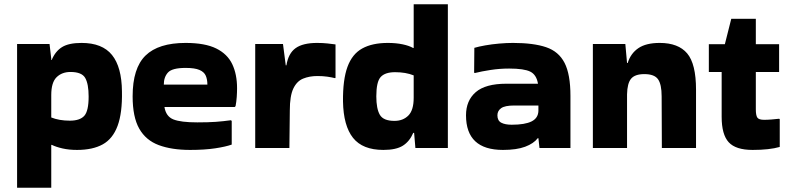

<svg xmlns="http://www.w3.org/2000/svg" viewBox="-20 -702 3701 899"><path d="M220 177H60V-496H212L220 -427V-421H222Q239 -462 270.5 -481.5Q302 -501 362 -501Q459 -501 504.5 -444.5Q550 -388 551 -274Q553 -173 530.5 -112.5Q508 -52 461 -26Q414 0 341 0Q303 0 272.5 -7Q242 -14 222 -24L220 -23ZM310 -365Q270 -365 245 -340.5Q220 -316 220 -257V-152Q257 -137 307 -137Q354 -137 374.5 -159.5Q395 -182 395 -250Q395 -309 379 -337Q363 -365 310 -365Z M1065 -25Q1037 -15 987.5 -7.5Q938 0 870 0Q784 0 723.5 -22.5Q663 -45 632 -99.5Q601 -154 601 -251Q601 -383 661.5 -442Q722 -501 849 -501Q940 -501 992.5 -475Q1045 -449 1067.5 -401.5Q1090 -354 1090 -289Q1090 -270 1088.5 -248Q1087 -226 1083 -205L1079 -201H750Q757 -157 791.5 -143Q826 -129 904 -129Q956 -129 990.5 -131.5Q1025 -134 1061 -139L1065 -136ZM951 -306Q951 -330 943.5 -347.5Q936 -365 914 -374.5Q892 -384 849 -384Q786 -384 766.5 -362.5Q747 -341 747 -306Z M1335 -9H1175V-496H1305L1318 -396H1321Q1330 -452 1364 -476.5Q1398 -501 1465 -501Q1492 -501 1514 -498.5Q1536 -496 1551 -494V-338L1549 -336Q1533 -340 1512.5 -343Q1492 -346 1466 -346Q1429 -346 1399.5 -334Q1370 -322 1353.5 -287.5Q1337 -253 1337 -185Z M1925 -9 1919 -80H1915Q1898 -40 1866.5 -20Q1835 0 1775 0Q1678 0 1633 -56.5Q1588 -113 1586 -227Q1585 -329 1607 -389Q1629 -449 1676 -475Q1723 -501 1796 -501Q1834 -501 1865 -494.5Q1896 -488 1915 -477L1917 -478V-682H2077V-9ZM1827 -136Q1867 -136 1892 -161Q1917 -186 1917 -244V-349Q1880 -364 1830 -364Q1783 -364 1762.5 -341.5Q1742 -319 1742 -251Q1742 -193 1758.5 -164.5Q1775 -136 1827 -136Z M2382 -501Q2478 -501 2537 -481Q2596 -461 2623.5 -407.5Q2651 -354 2651 -253V-9H2506L2501 -55H2498Q2479 -30 2439 -15Q2399 0 2335 0Q2162 0 2162 -162Q2162 -231 2207.5 -270.5Q2253 -310 2351 -310H2499Q2492 -352 2463 -366.5Q2434 -381 2364 -381Q2320 -381 2277.5 -374.5Q2235 -368 2203 -360L2200 -362L2201 -478Q2221 -484 2252 -489.5Q2283 -495 2317.5 -498Q2352 -501 2382 -501ZM2376 -118Q2438 -118 2469 -133.5Q2500 -149 2501 -183V-208H2388Q2344 -208 2326.5 -195.5Q2309 -183 2309 -162Q2309 -137 2327 -127.5Q2345 -118 2376 -118Z M2916 -9H2756V-496H2908L2916 -407H2919Q2933 -452 2969 -476.5Q3005 -501 3069 -501Q3156 -501 3197.5 -452Q3239 -403 3239 -282V-9H3079L3078 -251Q3078 -307 3061 -331Q3044 -355 2997 -355Q2953 -355 2935 -333.5Q2917 -312 2916 -260Z M3359 -155V-365H3299V-495H3374L3404 -614H3519V-495H3628V-365H3519V-190Q3519 -162 3526 -151.5Q3533 -141 3558 -141Q3574 -141 3592 -142.5Q3610 -144 3628 -146L3631 -144V-14Q3583 0 3504 0Q3425 0 3392 -36Q3359 -72 3359 -155Z"/></svg>

Font: Bakbak One
Style: Regular
Weight: 400
Designer: Saumya Kishore and Sanchit Sawaria
Foundry: A Good Feeling
Version: Version 1.003; ttfautohint (v1.8.3)